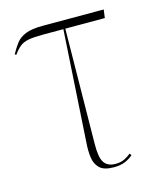

<svg xmlns="http://www.w3.org/2000/svg" viewBox="-88 -601 558 671"><g transform="rotate(-15 191.0 -265.0)"><path d="M242 6Q206 6 190.5 -9.5Q175 -25 172 -49.5Q169 -74 171 -100L196 -506H123Q89 -506 70 -502.5Q51 -499 39 -489.5Q27 -480 14 -462L9 -465Q21 -487 33 -502.5Q45 -518 67 -527Q89 -536 129 -536H350L346 -506H203L198 -92Q197 -42 209.5 -23Q222 -4 251 -4Q271 -4 285 -11.5Q299 -19 307 -26L312 -19Q298 -7 281.5 -0.5Q265 6 242 6Z"/></g></svg>

Font: Noto Serif Display Condensed Thin
Style: Regular
Weight: 100
Width: 3
Designer: Monotype Design Team
Foundry: Monotype Imaging Inc.
Version: Version 2.009